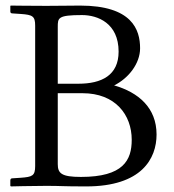

<svg xmlns="http://www.w3.org/2000/svg" viewBox="-20 -666 622 688"><path d="M187 -569C187 -602 187 -612 274 -612C330 -612 405 -583 405 -481C405 -396 344 -366 261 -366H187ZM187 -332H276C393 -332 452 -255 452 -165C452 -92 422 -32 270 -32C200 -32 187 -45 187 -78ZM17 -19V0L19 2C19 2 96 0 146 0C202 0 200 2 289 2C488 2 541 -98 541 -184C541 -280 476 -335 389 -360C440 -385 482 -438 482 -493C482 -560 453 -646 267 -646C232 -646 193 -645 146 -645C96 -645 19 -646 19 -646L17 -645V-625C17 -621 19 -618 24 -618L54 -616C97 -613 106 -608 106 -574V-71C106 -36 96 -32 54 -29L24 -27C19 -27 17 -24 17 -19Z"/></svg>

Font: Linux Libertine O C
Style: Regular
Weight: 400
Designer: Philipp H. Poll
Foundry: Philipp H. Poll
Version: Version 4.0.3